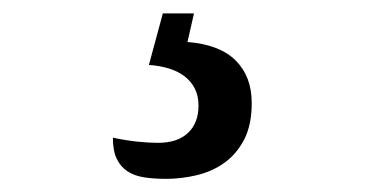

<svg xmlns="http://www.w3.org/2000/svg" viewBox="-20 -29 559 289"><path d="M358.9 126Q358.9 158.7 347.7 180.7Q336.4 202.6 318.1 215.8Q299.8 229 276.6 234.6Q253.4 240.2 230 240.2Q211.9 240.2 197.3 238Q182.6 235.8 172.1 229Q161.6 222.2 155.8 210.2Q149.9 198.2 149.9 178.2Q168 182.1 185.8 184.1Q203.6 186 217.8 186Q247.1 186 262.9 171.1Q278.8 156.2 278.8 129.9Q278.8 115.2 273.2 104.2Q267.6 93.3 257.6 85.7Q247.6 78.1 233.9 74Q220.2 69.8 204.1 68.8L225.1 -8.8H272L262.2 34.2Q311 38.1 335 62.3Q358.9 86.4 358.9 126Z"/></svg>

Font: Artifika
Style: Medium
Weight: 500
Designer: Yulya Zhdanova | Cyreal.org
Foundry: Yulya Zhdanova | Cyreal
Version: Version 1.000